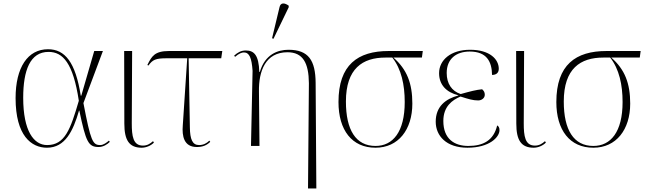

<svg xmlns="http://www.w3.org/2000/svg" viewBox="-20 -824 3658 1084"><path d="M245 10C348 10 393 -85 426 -199H428C465 -22 479 6 537 6C563 6 586 -9 600 -23L595 -30C583 -20 565 -5 546 -5C503 -5 492 -28 451 -242L561 -536H512L439 -284H436C406 -473 347 -546 251 -546C137 -546 68 -444 68 -270C68 -58 157 10 245 10ZM246 -5C171 -5 111 -84 111 -272C111 -427 150 -531 254 -531C335 -531 393 -468 425 -255C378 -95 347 -5 246 -5Z M780 10C805 10 833 -2 849 -19L844 -27C827 -12 811 -2 787 -2C731 -2 724 -56 724 -128L726 -536H681L682 -126C682 -33 709 10 780 10Z M1091 6C1124 6 1146 -3 1167 -23L1162 -30C1148 -16 1129 -5 1104 -5C1066 -5 1053 -38 1052 -104L1045 -495H1229L1235 -536H934C853 -536 836 -506 812 -457L818 -454C842 -487 858 -495 923 -495H1037L1012 -116C1007 -56 1018 6 1091 6Z M1524 -605 1610 -783V-792C1588 -808 1564 -812 1558 -783L1516 -608ZM1719 240H1766L1762 -356C1761 -483 1722 -543 1609 -543C1548 -543 1476 -517 1447 -418H1444C1441 -512 1415 -539 1368 -539C1341 -539 1322 -528 1302 -510L1307 -503C1330 -523 1346 -528 1357 -528C1388 -528 1401 -497 1406 -424L1397 0H1445L1442 -307C1440 -423 1479 -529 1603 -529C1690 -529 1723 -469 1724 -354Z M2100 10C2229 10 2308 -92 2308 -239C2308 -353 2278 -432 2201 -499H2362L2367 -536H2174C2000 -536 1891 -458 1891 -248C1891 -89 1967 10 2100 10ZM2100 0C1989 0 1933 -90 1933 -251C1933 -437 2027 -499 2156 -499H2195C2246 -434 2265 -345 2265 -248C2265 -79 2198 0 2100 0Z M2619 10C2744 10 2800 -50 2800 -89C2800 -104 2795 -111 2787 -116C2767 -31 2708 0 2624 0C2546 0 2483 -39 2483 -141C2483 -223 2533 -259 2580 -279C2627 -264 2650 -257 2680 -257C2698 -257 2717 -269 2717 -289C2717 -303 2712 -311 2702 -320C2669 -317 2634 -308 2581 -293C2530 -310 2502 -352 2502 -412C2502 -492 2556 -533 2632 -533C2728 -533 2757 -476 2758 -401C2780 -401 2796 -411 2796 -436C2796 -488 2747 -543 2634 -543C2525 -543 2459 -485 2459 -411C2459 -346 2499 -303 2568 -286V-285C2496 -266 2440 -223 2440 -137C2440 -56 2501 10 2619 10Z M2993 10C3018 10 3046 -2 3062 -19L3057 -27C3040 -12 3024 -2 3000 -2C2944 -2 2937 -56 2937 -128L2939 -536H2894L2895 -126C2895 -33 2922 10 2993 10Z M3330 10C3459 10 3538 -92 3538 -239C3538 -353 3508 -432 3431 -499H3592L3597 -536H3404C3230 -536 3121 -458 3121 -248C3121 -89 3197 10 3330 10ZM3330 0C3219 0 3163 -90 3163 -251C3163 -437 3257 -499 3386 -499H3425C3476 -434 3495 -345 3495 -248C3495 -79 3428 0 3330 0Z"/></svg>

Font: Noto Serif Display ExtraLight
Style: Regular
Weight: 200
Designer: Monotype Design Team
Foundry: Monotype Imaging Inc.
Version: Version 2.009